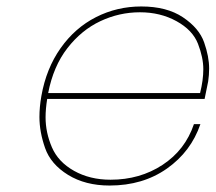

<svg xmlns="http://www.w3.org/2000/svg" viewBox="-20 -567 668 594"><path d="M322 -11Q413 -11 483 -57Q553 -103 580 -183H600Q571 -98 496.5 -45.5Q422 7 319 7Q244 7 190.5 -26Q137 -59 119.5 -109Q102 -159 102 -205Q102 -236 108 -270Q123 -355 167.5 -418Q212 -481 277 -514Q342 -547 417 -547Q496 -547 546 -513.5Q596 -480 611.5 -436Q627 -392 627 -355Q627 -335 624 -315Q617 -279 613 -261H126Q121 -230 121 -204Q121 -157 140.5 -111.5Q160 -66 209 -38.5Q258 -11 322 -11ZM413 -529Q349 -529 290.5 -501.5Q232 -474 188.5 -418Q145 -362 129 -279H599Q609 -319 609 -353Q609 -389 592.5 -431.5Q576 -474 526 -501.5Q476 -529 413 -529Z"/></svg>

Font: Fz Poppins Thin
Style: Italic
Weight: 100
Italic angle: -10°
Designer: Ninad Kale (Devanagari), Jonny Pinhorn (Latin)
Foundry: Indian Type Foundry
Version: Vit hóa bi Vntype.Com & FontZin.Com